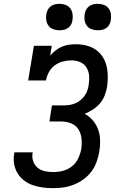

<svg xmlns="http://www.w3.org/2000/svg" viewBox="-20 -974 640 1002"><path d="M258 8Q230 8 203.5 4.5Q177 1 152 -7.5Q127 -16 106.5 -31.5Q86 -47 72.5 -68.5Q59 -90 54 -117Q49 -144 54 -171Q54 -173 54.5 -175Q55 -177 55 -179H151Q151 -178 150.5 -177Q150 -176 150 -174Q146 -153 153.5 -132Q161 -111 177 -98Q193 -85 214.5 -80.5Q236 -76 258 -76Q283 -76 308.5 -82.5Q334 -89 355 -105.5Q376 -122 387.5 -146Q399 -170 404 -195Q408 -222 405.5 -249.5Q403 -277 389.5 -298.5Q376 -320 351.5 -330Q327 -340 300 -340H238L251 -424H314Q329 -424 344 -426.5Q359 -429 373.5 -435Q388 -441 400.5 -451.5Q413 -462 422 -475Q431 -488 436 -502.5Q441 -517 443 -532Q447 -556 445 -579.5Q443 -603 431 -622Q419 -641 398 -650Q377 -659 353 -659Q330 -659 307.5 -653Q285 -647 266 -633Q247 -619 235.5 -598Q224 -577 220 -554H127L157 -735H250L242 -684Q255 -699 270.5 -711Q286 -723 303.5 -730.5Q321 -738 339.5 -740.5Q358 -743 376 -743Q404 -743 430.5 -736.5Q457 -730 478.5 -715.5Q500 -701 514.5 -679Q529 -657 535.5 -631.5Q542 -606 542.5 -578Q543 -550 539 -522Q535 -499 526.5 -476.5Q518 -454 502 -435Q486 -416 465 -402.5Q444 -389 422 -380Q446 -367 464.5 -345.5Q483 -324 492.5 -297Q502 -270 502.5 -240.5Q503 -211 498 -181Q493 -154 483.5 -127.5Q474 -101 456.5 -78Q439 -55 415.5 -38Q392 -21 365.5 -10.5Q339 0 312 4Q285 8 258 8ZM490 -816Q474 -816 458.5 -821.5Q443 -827 433.5 -839.5Q424 -852 421.5 -868.5Q419 -885 422 -902Q424 -913 430 -924Q436 -935 446 -942Q456 -949 467.5 -951.5Q479 -954 490 -954Q507 -954 522 -948.5Q537 -943 546.5 -930.5Q556 -918 558.5 -901.5Q561 -885 558 -868Q557 -857 551 -846Q545 -835 535 -828Q525 -821 513.5 -818.5Q502 -816 490 -816ZM290 -816Q274 -816 258.5 -821.5Q243 -827 233.5 -839.5Q224 -852 221.5 -868.5Q219 -885 222 -902Q224 -913 230 -924Q236 -935 246 -942Q256 -949 267.5 -951.5Q279 -954 290 -954Q307 -954 322 -948.5Q337 -943 346.5 -930.5Q356 -918 358.5 -901.5Q361 -885 358 -868Q357 -857 351 -846Q345 -835 335 -828Q325 -821 313.5 -818.5Q302 -816 290 -816Z"/></svg>

Font: Iosevka Slab Medium Extended
Style: Italic
Weight: 500
Width: 7
Italic angle: -9°
Monospace: yes
Designer: Belleve Invis
Foundry: Belleve Invis
Version: Version 11.1.0; ttfautohint (v1.8.3)